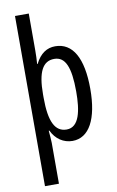

<svg xmlns="http://www.w3.org/2000/svg" viewBox="-106 -816 675 1111"><g transform="rotate(-10 231.0 -260.0)"><path d="M421 -269C421 -450 366 -547 263 -547C215 -547 175 -522 146 -464H143C145 -491 146 -517 146 -544V-760H65V240H147V0C147 -20 144 -44 142 -72H146C170 -20 216 10 268 10C366 10 421 -92 421 -269ZM338 -268C338 -156 320 -61 246 -61C178 -61 146 -124 146 -265V-285C146 -417 178 -476 245 -476C310 -476 338 -412 338 -268Z"/></g></svg>

Font: Noto Sans Gurmukhi UI ExtraCondensed
Style: Regular
Weight: 400
Width: 2
Designer: Jelle Bosma - Monotype Design Team
Foundry: Monotype Imaging Inc.
Version: Version 2.004